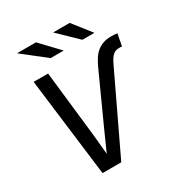

<svg xmlns="http://www.w3.org/2000/svg" viewBox="-192 -952 1007 1080"><g transform="rotate(-30 312.0 -412.0)"><path d="M584 -642.1Q592.3 -642.1 604 -641.4Q615.7 -640.6 624 -639.2L608.9 -562Q603.5 -563 598.6 -563Q593.8 -563 589.8 -563Q578.6 -563 569.3 -560.1Q560.1 -557.1 551.3 -549.6Q542.5 -542 534.2 -529.5Q525.9 -517.1 517.1 -498L279.8 0H158.2L79.1 -638.2H172.9L221.2 -208L232.9 -82L289.1 -208L437 -533.2Q448.7 -558.1 462.2 -578.4Q475.6 -598.6 493.2 -612.8Q510.7 -627 533 -634.5Q555.2 -642.1 584 -642.1ZM513.2 -706.1H435.1L313 -824.2H420.4ZM314 -706.1H229L78.6 -824.2H201.7Z"/></g></svg>

Font: Code New Roman
Style: Italic
Weight: 400
Italic angle: -11°
Monospace: yes
Designer: Sam Radian
Foundry: Code New Roman
Version: Version 1.508 October 19, 2014